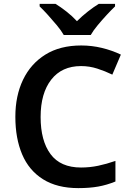

<svg xmlns="http://www.w3.org/2000/svg" viewBox="-20 -958 675 988"><path d="M397 -618Q298 -618 243.5 -548Q189 -478 189 -356Q189 -234 240 -165Q291 -96 397 -96Q442 -96 485 -105Q528 -114 574 -130V-24Q530 -6 485.5 2Q441 10 383 10Q274 10 201.5 -35.5Q129 -81 94 -163.5Q59 -246 59 -357Q59 -465 98.5 -547.5Q138 -630 213.5 -677Q289 -724 398 -724Q452 -724 504 -711.5Q556 -699 602 -677L558 -574Q521 -592 480.5 -605Q440 -618 397 -618ZM308 -778Q295 -801 272.5 -828Q250 -855 226.5 -881Q203 -907 184 -925V-938H266Q292 -922 321.5 -899Q351 -876 376 -849Q403 -876 432.5 -899Q462 -922 488 -938H572V-925Q553 -907 529 -881Q505 -855 482.5 -828Q460 -801 447 -778Z"/></svg>

Font: Noto Sans New Tai Lue SemiBold
Style: Regular
Weight: 600
Version: Version 2.003